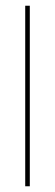

<svg xmlns="http://www.w3.org/2000/svg" viewBox="-20 -650 192 670"><path d="M68 0V-630H84V0Z"/></svg>

Font: Alumni Sans Pinstripe
Style: Regular
Weight: 400
Designer: Robert E. Leuschke
Foundry: Robert E. Leuschke
Version: Version 1.010; ttfautohint (v1.8.4.7-5d5b)